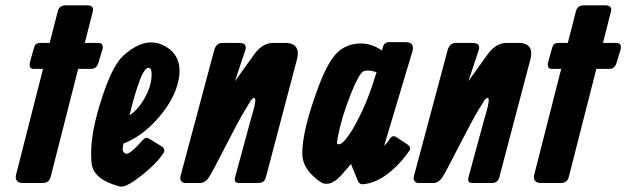

<svg xmlns="http://www.w3.org/2000/svg" viewBox="-20 -689 2358 723"><path d="M299.3 -527.3H352.1Q369.1 -525.9 366.7 -505.9L350.1 -451.2Q343.3 -430.2 324.7 -429.7H274.4L170.4 -21.5Q164.6 -0.5 141.1 0H65.9Q59.6 0 54.2 -1.5Q35.2 -7.8 40.5 -31.2L142.1 -429.7H105Q88.4 -430.7 92.3 -453.1L107.9 -508.8Q107.9 -508.8 110.8 -516.6Q116.2 -527.3 129.4 -527.3H167L197.8 -647.5Q203.6 -668.5 227.1 -668.9H308.1Q335 -668.5 329.6 -646.5Z M467.8 -254.9Q496.1 -272.9 519 -310.1Q550.8 -361.3 550.8 -407.2Q550.8 -416 549.8 -421.9Q547.9 -433.6 538.1 -433.6Q535.6 -433.6 532.7 -431.6Q519.5 -421.9 506.8 -387.7Q487.8 -338.9 467.8 -254.9ZM444.8 -148.4Q441.9 -133.3 441.9 -125.5Q441.9 -115.2 455.1 -109.4Q455.1 -109.4 463.9 -112.3Q480 -119.1 514.2 -158.2Q518.6 -162.6 522.9 -166.5Q530.3 -173.8 541 -167L588.9 -137.7Q595.7 -133.8 597.7 -127.4Q600.1 -120.1 597.7 -116.2Q594.2 -110.4 589.4 -103.5Q564.5 -69.3 515.6 -30.3Q460 13.7 438 13.7H432.6Q337.9 -10.7 326.2 -66.4Q323.2 -80.1 323.2 -111.8Q323.2 -195.3 361.8 -314Q401.9 -439.9 442.4 -477.5Q456.1 -490.7 471.2 -501Q512.2 -529.3 549.8 -529.3Q569.8 -529.3 590.8 -520.5Q656.2 -490.7 656.2 -420.9Q656.2 -406.2 652.8 -389.6Q639.2 -317.9 577.1 -246.1Q515.6 -175.3 444.8 -148.4Z M864.7 -383.3 936 -482.4Q939.5 -487.3 944.8 -494.1Q973.1 -527.3 1009.3 -527.3H1057.1Q1065.4 -527.3 1073.2 -525.4Q1111.3 -515.1 1098.1 -464.8L981 -20.5Q975.6 -0.5 954.6 0H878.9Q870.6 0 866.7 -4.4Q861.8 -9.8 865.7 -23.4L926.3 -246.1Q926.3 -246.6 931.2 -262.2Q948.2 -320.3 937 -320.3Q932.1 -320.3 925.3 -311.5Q924.8 -311 904.8 -278.3Q879.4 -236.3 833.5 -146.5Q776.9 -35.2 765.1 -18.6Q751 -0.5 734.9 0H675.3Q671.4 0 667.5 -2.4Q655.8 -9.3 659.7 -25.4L786.6 -500Q793.9 -526.4 815.9 -527.3H878.4Q888.2 -527.3 894.5 -525.4Q910.6 -520 902.8 -497.1Z M1303.2 -67.4H1303.7L1301.8 -71.8L1292.5 -60.5Q1274.9 -39.6 1262.2 -25.9Q1233.9 2.9 1211.4 2.9H1204.6Q1188 2 1155.8 -29.3Q1118.2 -66.4 1118.2 -111.3Q1118.2 -198.2 1178.7 -360.8Q1218.3 -468.3 1260.3 -500Q1293.5 -524.9 1338.4 -525.4Q1380.4 -525.4 1418.5 -498.5L1420.4 -506.8Q1423.3 -518.6 1426.8 -522.5Q1434.1 -530.3 1443.8 -530.3H1506.3Q1541 -530.3 1533.7 -498L1426.3 -139.2Q1439.9 -152.8 1447.8 -166Q1457.5 -181.6 1472.2 -172.9L1515.1 -144.5Q1529.3 -133.8 1522 -122.1Q1508.8 -103 1494.1 -85.9Q1420.9 -1.5 1346.2 4.9Q1335 5.9 1328.6 -5.9ZM1397.9 -417Q1396 -417.5 1394 -418.5Q1376 -423.8 1363.8 -423.3Q1352.5 -423.3 1346.2 -418.9Q1329.1 -405.8 1301.8 -336.9Q1266.6 -248.5 1252.4 -174.8Q1249.5 -158.2 1249 -152.8Q1249 -145.5 1254.9 -145.5Q1258.3 -145.5 1261.2 -146.5Q1279.3 -154.8 1309.1 -204.1Q1360.8 -293.5 1393.1 -402.3Z M1743.7 -383.3 1814.9 -482.4Q1818.4 -487.3 1823.7 -494.1Q1852.1 -527.3 1888.2 -527.3H1936Q1944.3 -527.3 1952.1 -525.4Q1990.2 -515.1 1977.1 -464.8L1859.9 -20.5Q1854.5 -0.5 1833.5 0H1757.8Q1749.5 0 1745.6 -4.4Q1740.7 -9.8 1744.6 -23.4L1805.2 -246.1Q1805.2 -246.6 1810.1 -262.2Q1827.1 -320.3 1815.9 -320.3Q1811 -320.3 1804.2 -311.5Q1803.7 -311 1783.7 -278.3Q1758.3 -236.3 1712.4 -146.5Q1655.8 -35.2 1644 -18.6Q1629.9 -0.5 1613.8 0H1554.2Q1550.3 0 1546.4 -2.4Q1534.7 -9.3 1538.6 -25.4L1665.5 -500Q1672.9 -526.4 1694.8 -527.3H1757.3Q1767.1 -527.3 1773.4 -525.4Q1789.6 -520 1781.7 -497.1Z M2250.5 -527.3H2303.2Q2320.3 -525.9 2317.9 -505.9L2301.3 -451.2Q2294.4 -430.2 2275.9 -429.7H2225.6L2121.6 -21.5Q2115.7 -0.5 2092.3 0H2017.1Q2010.7 0 2005.4 -1.5Q1986.3 -7.8 1991.7 -31.2L2093.3 -429.7H2056.2Q2039.6 -430.7 2043.5 -453.1L2059.1 -508.8Q2059.1 -508.8 2062 -516.6Q2067.4 -527.3 2080.6 -527.3H2118.2L2148.9 -647.5Q2154.8 -668.5 2178.2 -668.9H2259.3Q2286.1 -668.5 2280.8 -646.5Z"/></svg>

Font: Allan
Style: Bold
Weight: 500
Italic angle: -14.3°
Version: Version 1.002